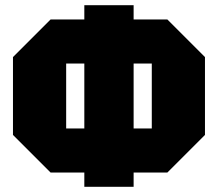

<svg xmlns="http://www.w3.org/2000/svg" viewBox="-20 -720 840 740"><path d="M30 -200V-500L175 -645H625L770 -500V-200L625 -55H175ZM235 -475V-225H565V-475ZM495 0H305V-700H495Z"/></svg>

Font: Tektur SemiCondensed Black
Style: Regular
Weight: 900
Width: 4
Designer: Adam Jagosz
Foundry: Adam Jagosz
Version: Version 1.005;gftools[0.9.30]